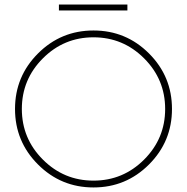

<svg xmlns="http://www.w3.org/2000/svg" viewBox="-20 -809 822 844"><path d="M147 -86Q46 -187 46 -330Q46 -473 147 -574Q248 -675 391 -675Q534 -675 635 -574Q736 -473 736 -330Q736 -187 635 -86Q534 15 391 15Q248 15 147 -86ZM168.5 -552.5Q76 -460 76 -330Q76 -200 168.5 -107.5Q261 -15 391 -15Q521 -15 613.5 -107.5Q706 -200 706 -330Q706 -460 613.5 -552.5Q521 -645 391 -645Q261 -645 168.5 -552.5ZM239 -763V-789H540V-763Z"/></svg>

Font: Human Sans ExtraLight
Style: Regular
Weight: 200
Designer: Tim Radville
Foundry: Continuum
Version: Version 1.000;FEAKit 1.0